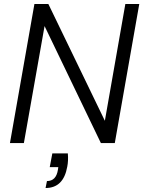

<svg xmlns="http://www.w3.org/2000/svg" viewBox="-20 -719 726 965"><path d="M243 52H321Q324 90 318 119Q299 226 209 226L216 191Q262 191 271 135L273 121H230ZM610 -699H680L557 0H487L204 -588L100 0H30L153 -699H223L507 -112Z"/></svg>

Font: Poppins Light
Style: Italic
Weight: 300
Italic angle: -10°
Designer: Ninad Kale (Devanagari), Jonny Pinhorn (Latin)
Foundry: Indian Type Foundry
Version: Version 3.200;PS 1.000;hotconv 16.6.54;makeotf.lib2.5.65590